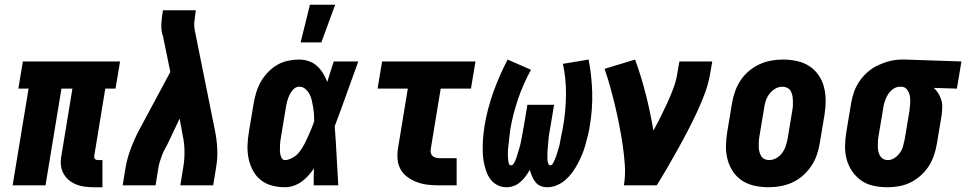

<svg xmlns="http://www.w3.org/2000/svg" viewBox="-20 -778 4056 806"><path d="M373 8Q354 8 335 5.5Q316 3 299 -4Q282 -11 268 -23Q254 -35 245.5 -51.5Q237 -68 235.5 -87.5Q234 -107 238 -126L284 -406H238L171 0H33L100 -406H57L76 -520H484L465 -406H422L376 -126Q375 -122 375.5 -118Q376 -114 378.5 -111Q381 -108 384.5 -107Q388 -106 392 -106H410V8Z M495 0 507 -74Q514 -114 529 -154Q544 -194 564 -232L695 -476L664 -627Q663 -629 662.5 -631Q662 -633 661 -635V-636Q656 -657 657.5 -680.5Q659 -704 663 -728L664 -735H802L801 -728Q798 -708 796 -688Q794 -668 798 -649L882 -232Q890 -194 892 -154Q894 -114 887 -74L875 0H737L749 -74Q755 -108 754.5 -142.5Q754 -177 747 -210L734 -280L687 -181Q681 -168 673.5 -155Q666 -142 661 -128.5Q656 -115 651.5 -101Q647 -87 645 -74L633 0Z M1176 8Q1148 8 1121.5 1Q1095 -6 1074.5 -22.5Q1054 -39 1041.5 -62.5Q1029 -86 1023.5 -113Q1018 -140 1019 -168Q1020 -196 1025 -225L1045 -345Q1049 -368 1056 -391Q1063 -414 1075 -435Q1087 -456 1104.5 -474.5Q1122 -493 1143.5 -505.5Q1165 -518 1189 -523Q1213 -528 1236 -528Q1257 -528 1277 -521Q1297 -514 1311.5 -500.5Q1326 -487 1336.5 -469.5Q1347 -452 1354 -434Q1360 -455 1367 -476.5Q1374 -498 1381 -520H1484Q1459 -452 1435 -384Q1411 -316 1385 -248Q1390 -187 1393 -124.5Q1396 -62 1400 0H1297Q1297 -18 1297 -35.5Q1297 -53 1298 -71Q1287 -55 1274 -40.5Q1261 -26 1245.5 -15Q1230 -4 1212 2Q1194 8 1176 8ZM1177 -106Q1187 -106 1197 -110.5Q1207 -115 1216.5 -121Q1226 -127 1233 -135.5Q1240 -144 1246 -153Q1252 -162 1257 -171.5Q1262 -181 1266.5 -191Q1271 -201 1275.5 -210.5Q1280 -220 1284 -230Q1288 -240 1292 -249.5Q1296 -259 1299 -269Q1299 -284 1298 -298.5Q1297 -313 1294.5 -327.5Q1292 -342 1289 -356Q1286 -370 1279.5 -382.5Q1273 -395 1262 -404.5Q1251 -414 1236 -414Q1222 -414 1211.5 -403Q1201 -392 1195 -379Q1189 -366 1185.5 -352.5Q1182 -339 1180 -326L1160 -206Q1158 -197 1157 -187.5Q1156 -178 1155.5 -168.5Q1155 -159 1155 -149.5Q1155 -140 1156.5 -131.5Q1158 -123 1162.5 -114.5Q1167 -106 1177 -106ZM1242 -600 1281 -758H1387L1329 -600Z M1824 0Q1800 0 1776.5 -2.5Q1753 -5 1731.5 -13Q1710 -21 1691.5 -34Q1673 -47 1662 -66.5Q1651 -86 1649 -109.5Q1647 -133 1651 -157L1692 -406H1565L1584 -520H1976L1957 -406H1830L1789 -157Q1787 -148 1788 -139.5Q1789 -131 1794 -125Q1799 -119 1807.5 -116.5Q1816 -114 1824 -114H1897V0Z M2277 8Q2262 8 2249 2.5Q2236 -3 2227.5 -14Q2219 -25 2213.5 -38Q2208 -51 2204 -65Q2196 -51 2186.5 -38Q2177 -25 2164.5 -14Q2152 -3 2137 2.5Q2122 8 2107 8Q2086 8 2069 -0.5Q2052 -9 2040.5 -23.5Q2029 -38 2022.5 -55.5Q2016 -73 2012 -92Q2008 -111 2007 -130.5Q2006 -150 2006.5 -170Q2007 -190 2009 -210Q2011 -230 2014 -250Q2026 -321 2051 -391Q2076 -461 2111 -528L2209 -485Q2176 -425 2154.5 -361.5Q2133 -298 2122 -234Q2121 -228 2120.5 -221.5Q2120 -215 2119 -208.5Q2118 -202 2117.5 -195Q2117 -188 2116 -181.5Q2115 -175 2114.5 -168.5Q2114 -162 2113 -155.5Q2112 -149 2112 -142.5Q2112 -136 2112 -129.5Q2112 -123 2112.5 -116.5Q2113 -110 2113.5 -103.5Q2114 -97 2116.5 -90.5Q2119 -84 2125 -84Q2132 -84 2136 -90.5Q2140 -97 2143 -103.5Q2146 -110 2148 -116.5Q2150 -123 2152 -129.5Q2154 -136 2156 -142.5Q2158 -149 2160 -155.5Q2162 -162 2163.5 -168.5Q2165 -175 2166.5 -181.5Q2168 -188 2169 -194.5Q2170 -201 2171.5 -207.5Q2173 -214 2174 -220.5Q2175 -227 2176 -233.5Q2177 -240 2178.5 -246.5Q2180 -253 2181 -260L2194 -338H2306L2293 -260Q2292 -254 2291 -248.5Q2290 -243 2289 -237Q2288 -231 2287 -225.5Q2286 -220 2285 -214Q2284 -208 2283.5 -202.5Q2283 -197 2282.5 -191.5Q2282 -186 2281.5 -180Q2281 -174 2280.5 -168.5Q2280 -163 2279.5 -157Q2279 -151 2278.5 -145.5Q2278 -140 2278 -134.5Q2278 -129 2278 -123Q2278 -117 2278 -111.5Q2278 -106 2279 -100.5Q2280 -95 2282.5 -89.5Q2285 -84 2290 -84Q2296 -84 2299.5 -89.5Q2303 -95 2305.5 -100.5Q2308 -106 2310.5 -112Q2313 -118 2315 -123.5Q2317 -129 2318.5 -134.5Q2320 -140 2322 -146Q2324 -152 2325.5 -157.5Q2327 -163 2328.5 -168.5Q2330 -174 2331 -180Q2332 -186 2333 -191.5Q2334 -197 2335 -203Q2336 -209 2337.5 -214.5Q2339 -220 2340 -226Q2341 -232 2342 -237.5Q2343 -243 2344 -249Q2345 -255 2346 -260Q2356 -324 2356 -387.5Q2356 -451 2343 -510L2451 -528Q2464 -461 2466 -391Q2468 -321 2456 -250Q2453 -230 2448 -210Q2443 -190 2437.5 -170Q2432 -150 2424 -130.5Q2416 -111 2406 -92Q2396 -73 2383.5 -55.5Q2371 -38 2354.5 -23.5Q2338 -9 2318 -0.5Q2298 8 2277 8Z M2599 0Q2606 -43 2603 -85.5Q2600 -128 2594 -169Q2588 -210 2580 -251Q2572 -292 2562.5 -332Q2553 -372 2542 -411.5Q2531 -451 2518 -489L2646 -528Q2672 -457 2691 -382Q2710 -307 2723 -230Q2739 -259 2753.5 -288Q2768 -317 2781.5 -346.5Q2795 -376 2806.5 -406.5Q2818 -437 2823 -468L2832 -520H2970L2961 -468Q2954 -427 2939 -386.5Q2924 -346 2905.5 -306.5Q2887 -267 2867 -228.5Q2847 -190 2825.5 -151.5Q2804 -113 2782 -75Q2760 -37 2737 0Z M3207 8Q3177 8 3148.5 2Q3120 -4 3096.5 -19Q3073 -34 3057.5 -57Q3042 -80 3034.5 -107.5Q3027 -135 3027.5 -165Q3028 -195 3033 -225L3053 -345Q3057 -369 3065.5 -393.5Q3074 -418 3088.5 -440Q3103 -462 3123.5 -479.5Q3144 -497 3168 -508Q3192 -519 3217 -523.5Q3242 -528 3266 -528Q3296 -528 3324.5 -522Q3353 -516 3376.5 -501Q3400 -486 3416 -463Q3432 -440 3439 -412.5Q3446 -385 3446 -355Q3446 -325 3441 -295L3421 -175Q3417 -151 3408.5 -126.5Q3400 -102 3385 -80Q3370 -58 3350 -40.5Q3330 -23 3306 -12Q3282 -1 3256.5 3.5Q3231 8 3207 8ZM3208 -106Q3224 -106 3238.5 -114Q3253 -122 3263 -135.5Q3273 -149 3278 -164Q3283 -179 3286 -194L3306 -314Q3308 -325 3308.5 -335.5Q3309 -346 3308.5 -356.5Q3308 -367 3306 -377.5Q3304 -388 3299 -396.5Q3294 -405 3284.5 -409.5Q3275 -414 3265 -414Q3249 -414 3235 -406Q3221 -398 3210.5 -384.5Q3200 -371 3195 -356Q3190 -341 3188 -326L3168 -206Q3166 -195 3165.5 -184.5Q3165 -174 3165 -163.5Q3165 -153 3167.5 -142.5Q3170 -132 3175 -123.5Q3180 -115 3189 -110.5Q3198 -106 3208 -106Z M3706 8Q3676 8 3647.5 2Q3619 -4 3596.5 -19.5Q3574 -35 3558 -58Q3542 -81 3534.5 -108Q3527 -135 3527.5 -165Q3528 -195 3533 -225L3553 -345Q3557 -369 3565.5 -393Q3574 -417 3589 -438.5Q3604 -460 3624 -477Q3644 -494 3668 -505Q3692 -516 3716.5 -522Q3741 -528 3765 -528H3781L4016 -520L3997 -406L3900 -409Q3911 -399 3919 -386Q3927 -373 3931.5 -358.5Q3936 -344 3935.5 -328Q3935 -312 3933 -295L3913 -175Q3909 -151 3901 -127Q3893 -103 3879.5 -81.5Q3866 -60 3846 -42Q3826 -24 3803 -12.5Q3780 -1 3755 3.5Q3730 8 3706 8ZM3707 -106Q3722 -106 3735.5 -115Q3749 -124 3758 -137Q3767 -150 3771 -164.5Q3775 -179 3778 -194L3798 -314Q3800 -329 3801 -344.5Q3802 -360 3799.5 -374.5Q3797 -389 3788.5 -401Q3780 -413 3765 -414H3758Q3743 -414 3729.5 -404.5Q3716 -395 3708 -382Q3700 -369 3695 -354.5Q3690 -340 3688 -326L3668 -206Q3666 -195 3665.5 -184.5Q3665 -174 3665 -163.5Q3665 -153 3667 -143Q3669 -133 3674 -124.5Q3679 -116 3687.5 -111Q3696 -106 3707 -106Z"/></svg>

Font: Iosevka Curly Slab Heavy
Style: Italic
Weight: 900
Italic angle: -9°
Monospace: yes
Designer: Belleve Invis
Foundry: Belleve Invis
Version: Version 22.1.2; ttfautohint (v1.8.4)